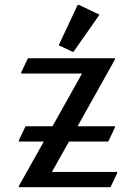

<svg xmlns="http://www.w3.org/2000/svg" viewBox="-20 -780 567 800"><path d="M58.6 0V-4.9L162.6 -190.4H58.6V-195.3L86.4 -253.9H198.7L321.8 -473.6H68.4V-478.5L96.2 -537.1H459V-532.2L303.2 -253.9H459V-249L431.2 -190.4H267.6L196.3 -63.5H468.3V-58.6L440.4 0ZM303.7 -759.8H308.6L394.5 -718.8L286.6 -564.5H281.7L224.6 -591.3Z"/></svg>

Font: Nova Cut
Style: Book
Weight: 400
Version: Version 2.000